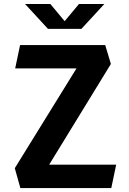

<svg xmlns="http://www.w3.org/2000/svg" viewBox="-20 -960 660 980"><path d="M84 0H548L573 -119.5H231L546 -633.5L517 -730H82.5L57.5 -611H370.5L55.5 -101.5ZM108 -939.5H237L310 -852L383 -939.5H512.5L395.5 -812.5H225Z"/></svg>

Font: Monaspace Krypton
Style: Bold
Weight: 700
Designer: Riley Cran & the Lettermatic Team
Foundry: Lettermatic
Version: Version 1.200 (Monaspace Krypton)